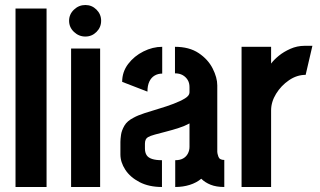

<svg xmlns="http://www.w3.org/2000/svg" viewBox="-20 -747 1280 767"><path d="M42 0V-713H166V0Z M264 0V-553H380V0ZM321 -601Q295 -601 275.5 -619.5Q256 -638 256 -664Q256 -690 275.5 -708.5Q295 -727 321 -727Q347 -727 365.5 -708.5Q384 -690 384 -664Q384 -638 365.5 -619.5Q347 -601 321 -601Z M627 0Q575 0 537.5 -19.5Q500 -39 480.5 -69Q461 -99 461 -130V-180Q461 -191 463.5 -208.5Q466 -226 477 -245Q488 -264 514 -277Q530 -286 557.5 -295Q585 -304 615.5 -313Q646 -322 673.5 -332.5Q701 -343 719 -354Q737 -365 737 -378V-399Q737 -416 729.5 -428Q722 -440 709.5 -447Q697 -454 679 -454V-560Q736 -560 773.5 -535Q811 -510 829.5 -473.5Q848 -437 848 -406V-140Q848 -134 852.5 -121Q857 -108 876 -108V0Q844 0 821.5 -9Q799 -18 784 -33Q765 -17 738 -8.5Q711 0 680 0V-107Q699 -107 711.5 -114Q724 -121 730.5 -133.5Q737 -146 737 -160V-254Q719 -244 694.5 -236Q670 -228 644.5 -221.5Q619 -215 599 -209.5Q579 -204 571 -199Q559 -192 559 -173V-154Q559 -138 565.5 -127.5Q572 -117 587.5 -112Q603 -107 627 -107ZM569 -381 468 -420Q468 -460 492 -491.5Q516 -523 553 -541.5Q590 -560 628 -560V-453Q611 -453 597.5 -445Q584 -437 576.5 -421Q569 -405 569 -381Z M945 0V-560H1063V-493Q1074 -508 1093.5 -524Q1113 -540 1140 -552Q1167 -564 1197 -564Q1204 -564 1212 -564Q1220 -564 1228 -564L1201 -448Q1166 -448 1134.5 -426.5Q1103 -405 1083 -372.5Q1063 -340 1063 -306V0Z"/></svg>

Font: Stick No Bills
Style: Bold
Weight: 700
Version: Version 2.000